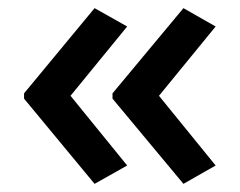

<svg xmlns="http://www.w3.org/2000/svg" viewBox="-20 -503 588 471"><path d="M39 -274 212 -483 292 -438 153 -268 292 -97 212 -52 39 -261ZM256 -274 430 -483 509 -438 370 -268 509 -97 430 -52 256 -261Z"/></svg>

Font: Noto Sans Oriya Medium
Style: Regular
Weight: 500
Version: Version 2.003